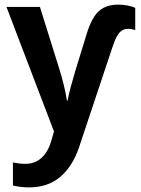

<svg xmlns="http://www.w3.org/2000/svg" viewBox="-20 -572 610 832"><path d="M492 -552Q512 -552 533 -548Q554 -544 566 -538V-442Q559 -444 551 -445.5Q543 -447 535 -447Q521 -447 509.5 -440.5Q498 -434 487.5 -416Q477 -398 466 -364L322 68Q295 148 241.5 194Q188 240 106 240Q86 240 67 237.5Q48 235 36 232V132Q45 134 60.5 136Q76 138 90 138Q118 138 139.5 126.5Q161 115 176.5 93.5Q192 72 201 42L214 -2L8 -542H153L238 -270Q248 -238 256.5 -203.5Q265 -169 270 -136H273Q277 -160 286.5 -195Q296 -230 307 -267L360 -439Q372 -474 388 -499.5Q404 -525 429.5 -538.5Q455 -552 492 -552Z"/></svg>

Font: Noto Sans Display SemiBold
Style: Regular
Weight: 600
Designer: Monotype Design Team
Foundry: Monotype Imaging Inc.
Version: Version 2.003